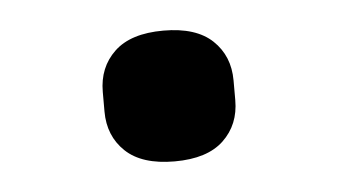

<svg xmlns="http://www.w3.org/2000/svg" viewBox="-28 -421 412 234"><g transform="rotate(-5 178.0 -304.0)"><path d="M98 -292V-316Q98 -346 118 -365Q138 -384 178 -384Q218 -384 238 -365Q258 -346 258 -316V-292Q258 -262 238 -243Q218 -224 178 -224Q138 -224 118 -243Q98 -262 98 -292Z"/></g></svg>

Font: IBM Plex Sans KR Medm
Style: Regular
Weight: 500
Designer: Mike Abbink; Paul van der Laan; Pieter van Rosmalen; Wujin Sim; Chorong Kim; Dohee Lee;
Foundry: Sandoll Inc.
Version: Version 1.003